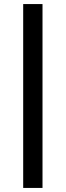

<svg xmlns="http://www.w3.org/2000/svg" viewBox="-20 -763 324 944"><path d="M94 -743V161H189V-743Z"/></svg>

Font: Saira UNSAM Medium
Style: Regular
Weight: 500
Designer: Hector Gatti with collaboration of the Omnibus-Type team
Foundry: Omnibus-Type
Version: Version 0.072;PS 000.072;hotconv 1.0.88;makeotf.lib2.5.64775